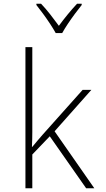

<svg xmlns="http://www.w3.org/2000/svg" viewBox="-20 -1014 570 1034"><path d="M117 0V-760H154V-382Q154 -341 154 -303Q154 -265 152 -223H154Q168 -240 181 -255.5Q194 -271 209 -288L425 -530H472L274 -307L488 0H444L248 -280L154 -182V0ZM280 -836Q268 -858 249.5 -886Q231 -914 211.5 -940.5Q192 -967 176 -987V-994H201Q225 -969 250.5 -936.5Q276 -904 297 -875Q319 -905 343.5 -935Q368 -965 395 -994H420V-987Q403 -966 383 -939Q363 -912 345 -885Q327 -858 315 -836Z"/></svg>

Font: Noto Sans Mono Condensed ExtraLight
Style: Regular
Weight: 200
Width: 3
Designer: Monotype Design Team
Foundry: Monotype Imaging Inc.
Version: Version 2.014; ttfautohint (v1.8.4.7-5d5b)